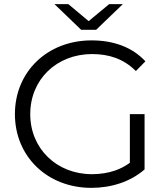

<svg xmlns="http://www.w3.org/2000/svg" viewBox="-20 -901 813 927"><path d="M444 -757 573 -881H507L408 -799L310 -881H243L372 -757ZM421 6C518 6 611 -24 678 -83V-350H607V-115C585 -99 562 -87 537 -78C502 -66 464 -60 424 -60C253 -60 126 -184 126 -350C126 -517 253 -640 425 -640C506 -640 577 -617 636 -558L682 -605C619 -673 529 -706 422 -706C209 -706 52 -555 52 -350C52 -145 209 6 421 6Z"/></svg>

Font: Montserrat Z
Style: Regular
Weight: 400
Designer: Julieta Ulanovsky
Foundry: Julieta Ulanovsky
Version: Version 8.000